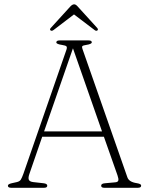

<svg xmlns="http://www.w3.org/2000/svg" viewBox="-20 -892 706 912"><path d="M204.5 -10Q204.5 0 189 0H33.5Q17.5 0 17.5 -10Q17.5 -17.5 35 -21.5L59.5 -27Q73 -30 78.5 -38.2Q84 -46.5 91.5 -67.5L295.5 -655.5Q299.5 -667.5 295.5 -671.8Q291.5 -676 275 -678.5Q247.5 -682.5 247.5 -690.5Q247.5 -700 263.5 -700H400.5Q416 -700 416 -691Q416 -682.5 389 -678.5Q375 -676.5 371.5 -673Q368 -669.5 371.5 -660L585 -50Q592.5 -27.5 629.5 -22Q641.5 -20 646 -17.2Q650.5 -14.5 650.5 -10Q650.5 0 634.5 0H476Q460.5 0 460.5 -10Q460.5 -20 478 -21.5L527.5 -26Q540 -27 542 -34.8Q544 -42.5 538 -59.5L473.5 -242.5H180.5L120.5 -68.5Q113 -48 116.8 -38.5Q120.5 -29 138.5 -27L187.5 -21.5Q204.5 -19.5 204.5 -10ZM189.5 -268H464.5L326.5 -662.5ZM442 -747Q437 -743.5 429 -749.5L331.5 -823.5L234.5 -749.5Q226 -743.5 221 -747Q214 -751.5 221.5 -759.5L312.5 -859.5Q323 -871.5 332.5 -871.5Q340.5 -871.5 350.5 -859.5L441.5 -759.5Q448.5 -751.5 442 -747Z"/></svg>

Font: Fraunces 9pt Soft Thin
Style: Regular
Weight: 100
Version: Version 1.000;[b76b70a41]